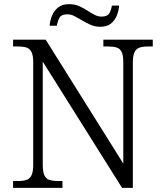

<svg xmlns="http://www.w3.org/2000/svg" viewBox="-20 -905 790 925"><path d="M43 0V-33H69Q92 -33 108 -38.5Q124 -44 132 -61Q140 -78 140 -111V-605Q140 -639 131.5 -655Q123 -671 107.5 -676Q92 -681 69 -681H43V-714H200L574 -117V-605Q574 -639 566 -655Q558 -671 542 -676Q526 -681 503 -681H478V-714H716V-681H691Q668 -681 652 -675.5Q636 -670 628 -653.5Q620 -637 620 -603V0H568L186 -608V-111Q186 -78 193.5 -61Q201 -44 217 -38.5Q233 -33 257 -33H281V0ZM463 -776Q438 -776 416.5 -785.5Q395 -795 376 -806.5Q357 -818 339.5 -827Q322 -836 305 -836Q275 -836 266 -818.5Q257 -801 254 -781H219Q221 -807 231 -830.5Q241 -854 260.5 -869.5Q280 -885 312 -885Q339 -885 360 -876Q381 -867 399.5 -855Q418 -843 435 -834Q452 -825 469 -825Q498 -825 507 -841.5Q516 -858 519 -878H554Q552 -853 542.5 -829.5Q533 -806 514 -791Q495 -776 463 -776Z"/></svg>

Font: Noto Rashi Hebrew Light
Style: Regular
Weight: 300
Version: Version 1.006